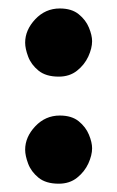

<svg xmlns="http://www.w3.org/2000/svg" viewBox="-20 -549 279 458"><path d="M40 -447.3Q40 -477.5 64.2 -503.2Q88.4 -528.8 122.6 -528.8Q150.9 -528.8 167.7 -515.1Q184.6 -501.5 192.1 -483.2Q199.7 -464.8 199.7 -450.7Q199.7 -434.1 190.7 -414.3Q181.6 -394.5 163.8 -380.4Q146 -366.2 120.1 -366.2Q89.4 -366.2 71.8 -380.6Q54.2 -395 47.1 -414.1Q40 -433.1 40 -447.3ZM40 -191.9Q40 -222.2 64.2 -247.8Q88.4 -273.4 122.6 -273.4Q150.9 -273.4 167.7 -259.8Q184.6 -246.1 192.1 -227.8Q199.7 -209.5 199.7 -195.3Q199.7 -178.7 190.7 -158.9Q181.6 -139.2 163.8 -125Q146 -110.8 120.1 -110.8Q89.4 -110.8 71.8 -125.2Q54.2 -139.6 47.1 -158.7Q40 -177.7 40 -191.9Z"/></svg>

Font: Mikhak-FD Bold
Style: Regular
Weight: 700
Designer: Amin Abedi
Version: Version 3.3